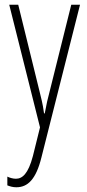

<svg xmlns="http://www.w3.org/2000/svg" viewBox="-20 -642 367 811"><path d="M19 -622 149 -104 119 17C99 93 74 113 47 113C35 113 21 109 11 104V141C24 146 35 149 49 149C97 149 132 116 155 23L318 -622H281L189 -253C182 -227 176 -202 169 -163H166C163 -182 163 -193 148 -252L57 -622Z"/></svg>

Font: Noto Sans Kannada UI ExtraCondensed ExtraLight
Style: Regular
Weight: 200
Width: 2
Designer: Jelle Bosma - Monotype Design Team
Foundry: Monotype Imaging Inc.
Version: Version 2.005